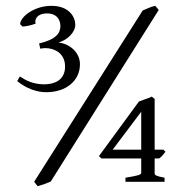

<svg xmlns="http://www.w3.org/2000/svg" viewBox="-20 -623 625 658"><path d="M464 -240V-110H366ZM180 -477C214 -487 238 -514 238 -538C238 -564 218 -603 156 -603C97 -603 49 -565 49 -540L57 -532C62 -532 85 -535 102 -542C102 -544 101 -546 101 -548C101 -566 117 -577 141 -577C178 -577 187 -551 187 -534C187 -510 173 -488 114 -474L118 -456C121 -457 123 -457 124 -457C128 -457 127 -458 131 -458H137C160 -458 203 -445 203 -395C203 -346 163 -334 132 -334C94 -334 69 -347 48 -361L39 -345C86 -307 129 -307 139 -307C205 -307 254 -345 254 -403C254 -447 213 -475 180 -477ZM547 -103 540 -110H510V-284L500 -292C495 -289 488 -286 480 -284L456 -275L319 -88L328 -80H464V-31C464 -24 453 -21 410 -14V0H544V-14C516 -19 510 -23 510 -28V-80H525C530 -83 536 -88 547 -103ZM154 -1 524 -589 512 -603C497 -600 486 -594 469 -587L97 0L109 15L132 8C140 5 147 2 154 -1Z"/></svg>

Font: Temporarium
Style: Regular
Weight: 400
Version: Version 1.1